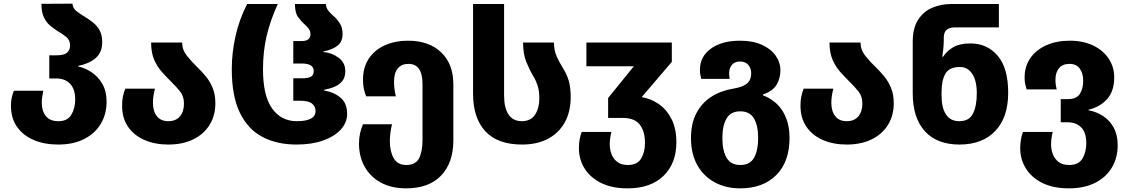

<svg xmlns="http://www.w3.org/2000/svg" viewBox="-20 -782 6184 1052"><path d="M299 10Q223 10 164.5 -15Q106 -40 73 -87.5Q40 -135 40 -203Q40 -229 44.5 -248Q49 -267 56 -285H217Q214 -269 211.5 -252.5Q209 -236 209 -219Q209 -173 231.5 -145.5Q254 -118 300 -118Q350 -118 371 -153.5Q392 -189 392 -237Q392 -294 364 -323Q336 -352 289 -352H250V-479H291Q331 -479 347.5 -493.5Q364 -508 364 -533Q364 -562 343.5 -579Q323 -596 297 -611Q276 -624 255.5 -641Q235 -658 221 -686Q207 -714 207 -761L377 -762Q379 -736 399.5 -720.5Q420 -705 448 -688Q469 -675 490.5 -658Q512 -641 526 -615.5Q540 -590 540 -551Q540 -494 503 -463Q466 -432 408 -421V-418Q446 -410 482 -386Q518 -362 541 -322Q564 -282 564 -225Q564 -157 532.5 -104Q501 -51 441.5 -20.5Q382 10 299 10Z M902 10Q829 10 771.5 -15Q714 -40 681.5 -87.5Q649 -135 649 -203Q649 -233 653.5 -253.5Q658 -274 666 -296H829Q824 -277 821 -257.5Q818 -238 818 -219Q818 -173 839.5 -145.5Q861 -118 902 -118Q944 -118 966 -144.5Q988 -171 988 -214Q988 -254 967 -280.5Q946 -307 918 -334Q894 -358 868.5 -386Q843 -414 825.5 -453Q808 -492 808 -549H978Q978 -509 1004 -476.5Q1030 -444 1063 -412Q1087 -389 1109 -362Q1131 -335 1145.5 -299.5Q1160 -264 1160 -216Q1160 -149 1128.5 -98Q1097 -47 1039 -18.5Q981 10 902 10Z M1605 10Q1497 10 1417.5 -32Q1338 -74 1294 -165Q1250 -256 1250 -403Q1250 -493 1270.5 -584.5Q1291 -676 1334 -760H1502Q1461 -670 1441 -585.5Q1421 -501 1421 -402Q1421 -257 1471 -187.5Q1521 -118 1606 -118Q1709 -118 1709 -174Q1709 -198 1690 -214Q1671 -230 1626 -230H1587V-353H1636Q1667 -353 1683 -361.5Q1699 -370 1699 -393Q1699 -434 1633 -434H1587V-557H1633Q1658 -557 1669.5 -567Q1681 -577 1681 -592Q1681 -612 1672 -624Q1663 -636 1650 -648Q1631 -664 1613.5 -688Q1596 -712 1596 -760H1765Q1767 -739 1779 -723.5Q1791 -708 1808 -694Q1827 -677 1842 -654Q1857 -631 1857 -595Q1857 -554 1829.5 -532Q1802 -510 1752 -500V-497Q1799 -493 1835.5 -465.5Q1872 -438 1872 -393Q1872 -359 1856 -338.5Q1840 -318 1814 -307Q1788 -296 1756 -290V-286Q1808 -278 1845 -247.5Q1882 -217 1882 -158Q1882 -110 1847 -72Q1812 -34 1750 -12Q1688 10 1605 10Z M2205 250Q2125 250 2067 218.5Q2009 187 1978 131.5Q1947 76 1947 5Q1947 -52 1969 -101H2128Q2122 -78 2119 -53.5Q2116 -29 2116 -8Q2116 47 2137 84.5Q2158 122 2206 122Q2257 122 2276 85.5Q2295 49 2295 -16V-321Q2295 -432 2218 -432Q2180 -432 2159.5 -407Q2139 -382 2139 -334Q2139 -317 2141 -298Q2143 -279 2149 -254H1986Q1978 -275 1973.5 -295.5Q1969 -316 1969 -346Q1969 -414 2001.5 -462Q2034 -510 2090 -534.5Q2146 -559 2215 -559Q2331 -559 2397.5 -495Q2464 -431 2464 -320V-14Q2464 110 2397 180Q2330 250 2205 250Z M2840 10Q2707 10 2639.5 -62.5Q2572 -135 2572 -269V-760H2742V-259Q2742 -191 2766.5 -154.5Q2791 -118 2839 -118Q2888 -118 2911.5 -153.5Q2935 -189 2935 -241Q2935 -284 2926 -312Q2917 -340 2903 -363Q2882 -398 2864 -442Q2846 -486 2846 -549H3015Q3016 -504 3030.5 -472Q3045 -440 3065 -408Q3086 -375 3096.5 -338.5Q3107 -302 3107 -250Q3107 -171 3075 -112.5Q3043 -54 2983.5 -22Q2924 10 2840 10Z M3419 250Q3333 250 3273.5 220.5Q3214 191 3183 141Q3152 91 3152 31Q3152 4 3156 -18Q3160 -40 3167 -59H3330Q3326 -44 3323.5 -25.5Q3321 -7 3321 9Q3321 38 3331 63.5Q3341 89 3362.5 105.5Q3384 122 3420 122Q3472 122 3493 86.5Q3514 51 3514 2Q3514 -62 3485.5 -99Q3457 -136 3392 -136H3312V-245L3453 -419H3193V-549H3661V-443L3496 -250Q3545 -242 3588.5 -212.5Q3632 -183 3659 -130.5Q3686 -78 3686 -3Q3686 113 3615.5 181.5Q3545 250 3419 250Z M4035 250Q3957 250 3896 217Q3835 184 3800.5 122.5Q3766 61 3766 -26Q3766 -105 3795.5 -161.5Q3825 -218 3877 -251.5Q3929 -285 3996 -296Q4051 -305 4073.5 -325Q4096 -345 4096 -380Q4096 -408 4080 -426.5Q4064 -445 4035 -445Q4006 -445 3990.5 -427Q3975 -409 3975 -380Q3975 -367 3978 -350H3822Q3815 -376 3815 -399Q3815 -472 3875 -515.5Q3935 -559 4035 -559Q4105 -559 4154.5 -536.5Q4204 -514 4230 -477Q4256 -440 4256 -396Q4256 -354 4235.5 -318.5Q4215 -283 4160 -264V-260Q4234 -231 4270 -170.5Q4306 -110 4306 -26Q4306 104 4233.5 177Q4161 250 4035 250ZM4037 122Q4089 122 4111.5 82.5Q4134 43 4134 -26Q4134 -94 4111 -133Q4088 -172 4036 -172Q3984 -172 3961 -133Q3938 -94 3938 -26Q3938 43 3961 82.5Q3984 122 4037 122Z M4619 10Q4546 10 4488.5 -15Q4431 -40 4398.5 -87.5Q4366 -135 4366 -203Q4366 -233 4370.5 -253.5Q4375 -274 4383 -296H4546Q4541 -277 4538 -257.5Q4535 -238 4535 -219Q4535 -173 4556.5 -145.5Q4578 -118 4619 -118Q4661 -118 4683 -144.5Q4705 -171 4705 -214Q4705 -254 4684 -280.5Q4663 -307 4635 -334Q4611 -358 4585.5 -386Q4560 -414 4542.5 -453Q4525 -492 4525 -549H4695Q4695 -509 4721 -476.5Q4747 -444 4780 -412Q4804 -389 4826 -362Q4848 -335 4862.5 -299.5Q4877 -264 4877 -216Q4877 -149 4845.5 -98Q4814 -47 4756 -18.5Q4698 10 4619 10Z M5237 10Q5114 10 5047.5 -63Q4981 -136 4981 -271V-552Q4981 -629 5011 -674.5Q5041 -720 5089 -740Q5137 -760 5191 -760H5453V-632H5212Q5183 -632 5167 -618.5Q5151 -605 5151 -575V-556Q5151 -539 5148.5 -514.5Q5146 -490 5143 -471H5147Q5170 -505 5205 -524.5Q5240 -544 5297 -544Q5389 -544 5446.5 -476.5Q5504 -409 5504 -274Q5504 -138 5433 -64Q5362 10 5237 10ZM5236 -118Q5290 -118 5311 -159.5Q5332 -201 5332 -271Q5332 -340 5307 -377.5Q5282 -415 5240 -415Q5181 -415 5160 -378Q5139 -341 5139 -279V-259Q5139 -191 5163.5 -154.5Q5188 -118 5236 -118Z M5837 250Q5751 250 5691.5 220.5Q5632 191 5601 141Q5570 91 5570 31Q5570 4 5574 -18Q5578 -40 5585 -59H5748Q5744 -44 5741.5 -25.5Q5739 -7 5739 9Q5739 38 5749 63.5Q5759 89 5780.5 105.5Q5802 122 5838 122Q5890 122 5911 86.5Q5932 51 5932 2Q5932 -56 5904 -84Q5876 -112 5830 -112H5792V-239H5832Q5879 -239 5897 -268Q5915 -297 5915 -339Q5915 -381 5896 -406.5Q5877 -432 5840 -432Q5802 -432 5782.5 -408.5Q5763 -385 5763 -345Q5763 -318 5770 -292H5605Q5600 -308 5597 -322.5Q5594 -337 5594 -358Q5594 -419 5626 -464.5Q5658 -510 5714 -534.5Q5770 -559 5841 -559Q5916 -559 5971 -532Q6026 -505 6055.5 -459.5Q6085 -414 6085 -359Q6085 -283 6046.5 -239.5Q6008 -196 5944 -181V-178Q5987 -170 6023.5 -146.5Q6060 -123 6082 -83Q6104 -43 6104 13Q6104 82 6072.5 135.5Q6041 189 5981 219.5Q5921 250 5837 250Z"/></svg>

Font: Noto Sans Georgian ExtraBold
Style: Regular
Weight: 800
Designer: Monotype Design Team, Akaki Razmadze
Foundry: Google LLC
Version: Version 2.005; ttfautohint (v1.8.4.7-5d5b)